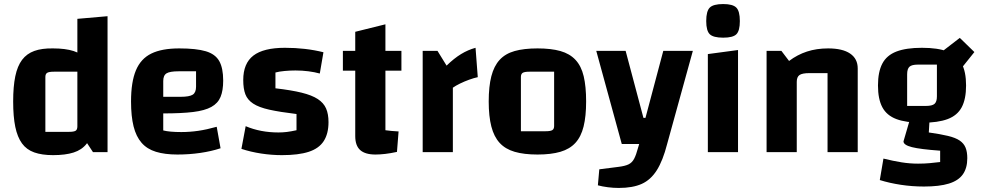

<svg xmlns="http://www.w3.org/2000/svg" viewBox="-20 -751 4846 948"><path d="M242 -512Q303 -512 343.5 -499Q384 -486 407.5 -456Q431 -426 441.5 -375.5Q452 -325 452 -250Q452 -174 441.5 -122.5Q431 -71 407.5 -41Q384 -11 343.5 2Q303 15 242 15Q187 15 149 1.5Q111 -12 88.5 -43Q66 -74 55.5 -124.5Q45 -175 45 -250Q45 -324 55.5 -374.5Q66 -425 89 -455.5Q112 -486 149.5 -499.5Q187 -513 242 -512ZM362 -397H247Q222 -397 213 -391.5Q204 -386 204 -371V-100H320Q345 -100 353.5 -105.5Q362 -111 362 -127ZM511 -671V0H439L362 -117V-658Z M856 12Q794 12 750 -1.5Q706 -15 679 -46Q652 -77 639.5 -127Q627 -177 627 -250Q627 -346 651 -403.5Q675 -461 727 -486.5Q779 -512 865 -512Q949 -512 996 -498Q1043 -484 1062.5 -449.5Q1082 -415 1082 -353Q1082 -304 1069 -272.5Q1056 -241 1023.5 -223Q991 -205 933.5 -198Q876 -191 786 -191H756V-273H871Q915 -273 931.5 -283.5Q948 -294 948 -323V-399H862Q819 -399 802.5 -389Q786 -379 786 -351V-107Q817 -99 875 -99Q917 -99 958.5 -105Q1000 -111 1050 -125L1069 -19Q1024 -4 969 4Q914 12 856 12Z M1181 -356Q1181 -438 1231 -476.5Q1281 -515 1387 -515Q1438 -515 1485.5 -509.5Q1533 -504 1577 -493L1559 -388Q1534 -395 1503 -399Q1472 -403 1439 -403Q1412 -403 1385 -400.5Q1358 -398 1340 -393V-315Q1418 -306 1469 -293.5Q1520 -281 1549 -262Q1578 -243 1590 -215.5Q1602 -188 1602 -148Q1602 -91 1578.5 -54.5Q1555 -18 1504.5 -1.5Q1454 15 1372 15Q1321 15 1269 7Q1217 -1 1172 -16L1193 -128Q1266 -97 1355 -97Q1376 -97 1396.5 -99.5Q1417 -102 1444 -108V-188Q1361 -198 1309.5 -209.5Q1258 -221 1230 -239.5Q1202 -258 1191.5 -285.5Q1181 -313 1181 -356Z M1834 12Q1783 12 1758.5 -10Q1734 -32 1734 -79V-594L1883 -631V-108Q1898 -106 1913 -104.5Q1928 -103 1948 -102L1940 -1Q1908 6 1881.5 9Q1855 12 1834 12ZM1673 -402V-500H1962V-402Z M2140 -500 2185 -427Q2222 -463 2256.5 -484Q2291 -505 2328 -515L2339 -370Q2320 -366 2296.5 -357.5Q2273 -349 2251.5 -338.5Q2230 -328 2216 -318V0H2067V-500Z M2634 12Q2567 12 2521 -1.5Q2475 -15 2447 -45.5Q2419 -76 2406 -126.5Q2393 -177 2393 -250Q2393 -324 2406 -374.5Q2419 -425 2447 -455.5Q2475 -486 2521 -499Q2567 -512 2634 -512Q2701 -512 2747 -499Q2793 -486 2821.5 -455.5Q2850 -425 2862 -374.5Q2874 -324 2874 -250Q2874 -177 2861.5 -126.5Q2849 -76 2821 -45.5Q2793 -15 2747 -1.5Q2701 12 2634 12ZM2552 -103H2673Q2698 -103 2707 -108.5Q2716 -114 2716 -129V-397H2595Q2570 -397 2561 -391.5Q2552 -386 2552 -371Z M3050 -40 2924 -500H3069L3157 -169H3167L3255 -500H3401L3274 -40ZM3035 177Q3009 177 2981.5 173.5Q2954 170 2932 164L2939 85L3033 73Q3066 69 3083.5 60.5Q3101 52 3111 33Q3121 14 3130 -20L3136 -40H3274Q3253 42 3223 89.5Q3193 137 3148.5 157Q3104 177 3035 177Z M3475 -484 3624 -504V0H3475ZM3551 -565Q3502 -565 3484.5 -582Q3467 -599 3467 -647Q3467 -696 3484.5 -713.5Q3502 -731 3551 -731Q3598 -731 3615.5 -713.5Q3633 -696 3633 -647Q3633 -599 3616 -582Q3599 -565 3551 -565Z M3765 0V-500H3838L3876 -450Q3917 -481 3964.5 -496.5Q4012 -512 4069 -512Q4140 -512 4177.5 -486.5Q4215 -461 4215 -413V0H4066V-390H3977Q3941 -390 3927.5 -380.5Q3914 -371 3914 -347V0Z M4532 -145Q4454 -145 4406 -163Q4358 -181 4336.5 -221.5Q4315 -262 4315 -329Q4315 -396 4336.5 -437Q4358 -478 4406 -496.5Q4454 -515 4532 -515Q4611 -515 4658.5 -496.5Q4706 -478 4728 -437.5Q4750 -397 4750 -329Q4750 -262 4728.5 -221.5Q4707 -181 4659 -163Q4611 -145 4532 -145ZM4459 -228H4552Q4583 -228 4594.5 -238.5Q4606 -249 4606 -275V-432H4512Q4482 -432 4470.5 -421.5Q4459 -411 4459 -384ZM4756 30Q4756 79 4734 110Q4712 141 4665 155.5Q4618 170 4542 170Q4484 170 4428 161.5Q4372 153 4324 138L4342 32Q4391 44 4431.5 50.5Q4472 57 4513 57Q4545 57 4571 54.5Q4597 52 4622 49V-7Q4524 -14 4482.5 -24.5Q4441 -35 4441 -53L4474 -166L4570 -165L4566 -97Q4623 -89 4660.5 -80Q4698 -71 4718.5 -57Q4739 -43 4747.5 -22Q4756 -1 4756 30ZM4707 -389 4627 -493 4719 -564 4791 -494Z"/></svg>

Font: Changa SemiBold
Style: Regular
Weight: 600
Designer: Eduardo Rodriguez Tunni
Foundry: Eduardo Rodriguez Tunni
Version: Version 3.002; ttfautohint (v1.8.2)